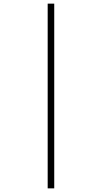

<svg xmlns="http://www.w3.org/2000/svg" viewBox="-20 -819 560 1055"><path d="M242 -799V216H278V-799Z"/></svg>

Font: Noto Sans Sinhala UI ExtraCondensed ExtraLight
Style: Regular
Weight: 200
Width: 2
Designer: Jelle Bosma - Monotype Design Team
Foundry: Monotype Imaging Inc.
Version: Version 2.006